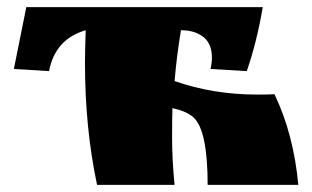

<svg xmlns="http://www.w3.org/2000/svg" viewBox="-20 -520 878 540"><path d="M703 -254Q735 -254 752 -255Q806 -142 819 0H564Q564 -154 524 -190Q505 -207 465 -216Q464 -194 464 -132Q464 -70 471 0H253Q219 -160 219 -342Q219 -373 221 -435Q135 -410 118 -320L19 -326L54 -500H719Q702 -400 674 -320L572 -326Q576 -342 576 -358Q576 -397 552 -416Q528 -435 489 -435Q477 -364 471 -292Q580 -254 703 -254Z"/></svg>

Font: Ruslan Display
Style: Regular
Weight: 400
Designer: Denis Masharov, Vladimir Rabdu
Foundry: Denis Masharov, Vladimir Rabdu
Version: Version 1.000; ttfautohint (v1.4.1)